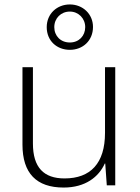

<svg xmlns="http://www.w3.org/2000/svg" viewBox="-20 -833 628 863"><path d="M294 -609C352 -609 398 -650 398 -712C398 -770 352 -813 294 -813C236 -813 190 -771 190 -711C190 -649 236 -609 294 -609ZM294 -642C252 -642 224 -672 224 -711C224 -751 254 -781 294 -781C332 -781 363 -751 363 -711C363 -672 335 -642 294 -642ZM498 -531H452V-236C452 -99 387 -31 270 -31C177 -31 128 -80 128 -188V-531H81V-183C81 -54 144 10 266 10C364 10 424 -38 451 -98H453L460 0H498Z"/></svg>

Font: Noto Sans Syriac Extralight
Style: Regular
Weight: 200
Designer: Patrick Giasson and the Monotype Design Team
Foundry: Monotype Imaging Inc.
Version: Version 3.000